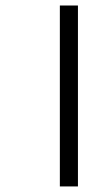

<svg xmlns="http://www.w3.org/2000/svg" viewBox="-20 -670 398 690"><path d="M195.1 0V-650.2H260.1V0H195.1Z"/></svg>

Font: Lohit Assamese
Style: Regular
Weight: 400
Version: Version 2.91.5